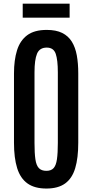

<svg xmlns="http://www.w3.org/2000/svg" viewBox="-20 -1036 512 1065"><path d="M237.3 9.8Q171.9 9.8 132.3 -18.6Q92.8 -46.9 75.2 -103.3Q57.6 -159.7 57.6 -244.1V-628.9Q57.6 -703.1 74.5 -757.1Q91.3 -811 130.9 -840.6Q170.4 -870.1 239.3 -870.1Q291 -870.1 325 -853.3Q358.9 -836.4 378.4 -804.9Q397.9 -773.4 406 -729Q414.1 -684.6 414.1 -628.9V-244.1Q414.1 -159.7 397.2 -103.3Q380.4 -46.9 341.6 -18.6Q302.7 9.8 237.3 9.8ZM237.3 -88.4Q263.7 -88.4 277.3 -103.5Q291 -118.7 295.9 -152.8Q300.8 -187 300.8 -243.2V-634.8Q300.8 -703.1 289.1 -737.5Q277.3 -772 239.3 -772Q199.7 -772 185.5 -738.3Q171.4 -704.6 171.4 -635.3V-243.2Q171.4 -186.5 176.3 -152.6Q181.2 -118.7 195.6 -103.5Q210 -88.4 237.3 -88.4ZM106 -938V-1015.6H366.2V-938Z"/></svg>

Font: Antonio SemiBold
Style: Regular
Weight: 600
Designer: Vernon Adams
Foundry: Vernon Adams
Version: Version 1.002